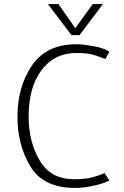

<svg xmlns="http://www.w3.org/2000/svg" viewBox="-20 -912 609 946"><path d="M437 -892H487L372 -739H332L216 -892H268L351 -773ZM499 -621Q468 -634 438 -642.5Q408 -651 354 -651Q247 -650 184 -565.5Q121 -481 121 -337Q121 -215 175 -122Q229 -29 345 -29Q399 -29 433.5 -38Q468 -47 495 -59L519 -23Q491 -8 442 3Q393 14 350 14Q194 14 130 -91.5Q66 -197 66 -336Q66 -485 137.5 -589.5Q209 -694 356 -694Q387 -694 439 -685Q491 -676 519 -657Z"/></svg>

Font: Palanquin Thin
Style: Regular
Weight: 250
Designer: Pria Ravichandran
Version: Version 1.001